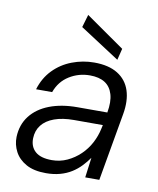

<svg xmlns="http://www.w3.org/2000/svg" viewBox="-82 -783 706 859"><g transform="rotate(10 270.5 -353.0)"><path d="M185 12Q130 12 95 -7.5Q60 -27 43.5 -58.5Q27 -90 28 -125Q30 -181 61 -221Q92 -261 146.5 -282Q201 -303 273 -303H409Q418 -353 408 -386.5Q398 -420 372 -436.5Q346 -453 304 -453Q253 -453 210.5 -426.5Q168 -400 150 -350H77Q93 -403 128.5 -439.5Q164 -476 212.5 -494.5Q261 -513 313 -513Q379 -513 420 -487.5Q461 -462 476 -416Q491 -370 480 -308L426 0H362L374 -91Q360 -71 342 -52Q324 -33 301 -18.5Q278 -4 249 4Q220 12 185 12ZM201 -50Q238 -50 270.5 -65Q303 -80 329 -105Q355 -130 371.5 -161.5Q388 -193 395 -226L399 -244H268Q216 -244 179 -230.5Q142 -217 122.5 -192Q103 -167 102 -132Q101 -94 125.5 -72Q150 -50 201 -50ZM412 -543 232 -660 249 -718 425 -595Z"/></g></svg>

Font: DM Sans 18pt Light
Style: Italic
Weight: 300
Italic angle: -10°
Designer: Colophon Foundry, Jonny Pinhorn
Foundry: Colophon Foundry
Version: Version 4.004;gftools[0.9.30]